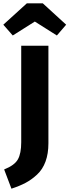

<svg xmlns="http://www.w3.org/2000/svg" viewBox="-36 -969 419 1158"><path d="M41 -755 -16 -820 126 -949H222L363 -820L307 -755L174 -839ZM256 -693V-105Q256 -42 238.5 5.5Q221 53 187.5 84Q154 115 118 134Q82 153 33 169L-11 53Q52 28 72 -8Q92 -44 92 -111V-693Z"/></svg>

Font: Fira Sans
Style: Bold
Weight: 700
Designer: bBox Type GmbH & Carrois Corporate GbR & Edenspiekermann AG
Foundry: bBox Type GmbH & Carrois Corporate GbR & Edenspiekermann AG
Version: Version 4.301;PS 004.301;hotconv 1.0.88;makeotf.lib2.5.64775